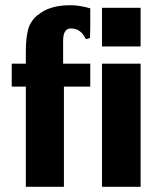

<svg xmlns="http://www.w3.org/2000/svg" viewBox="-20 -716 626 736"><path d="M25 -384V-472H79V-518Q79 -569 87.5 -602Q96 -635 125 -659V-658Q168 -696 250 -696Q285 -696 326 -684V-614Q326 -606 325.5 -592Q325 -578 325 -570Q322 -570 317 -568Q312 -566 309 -566Q290 -607 252 -607Q222 -607 222 -560V-472H326V-384H225V0H79V-384ZM371 0V-472H519V0ZM371 -538V-686H519V-538Z"/></svg>

Font: Coval
Style: Black
Weight: 1000
Foundry: Context Ltd
Version: Version 001.000